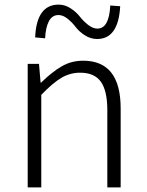

<svg xmlns="http://www.w3.org/2000/svg" viewBox="-20 -809 633 829"><path d="M99.6 0V-533.2H148.4L155.3 -452.1H157.2Q204.1 -498 246.1 -522.5Q288.1 -546.9 338.9 -546.9Q501 -546.9 501 -340.8V0H443.4V-333Q443.4 -417 415.5 -456.1Q387.7 -495.1 326.2 -495.1Q282.2 -495.1 244.6 -472.7Q207 -450.2 158.2 -399.4V0ZM399.4 -640.6Q371.1 -640.6 346.2 -656.7Q321.3 -672.9 306.6 -692.4Q292 -711.9 272 -728Q252 -744.1 232.4 -744.1Q205.1 -744.1 190.9 -716.8Q176.8 -689.5 174.8 -643.6L131.8 -647.5Q137.7 -789.1 233.4 -789.1Q260.7 -789.1 285.2 -772.9Q309.6 -756.8 324.7 -737.3Q339.8 -717.8 360.4 -701.7Q380.9 -685.5 400.4 -685.5Q451.2 -685.5 456.1 -785.2L499 -782.2Q491.2 -640.6 399.4 -640.6Z"/></svg>

Font: Gen Shin Gothic Light
Style: Regular
Weight: 200
Designer: [Source Han Sans]
Ryoko NISHIZUKA  (kana & ideographs); Paul D. Hunt (Latin, Greek & Cyrillic); Wenlong ZHANG  (bopomofo
Version: Version 1.002.20150607